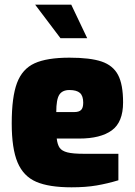

<svg xmlns="http://www.w3.org/2000/svg" viewBox="-20 -794 575 819"><path d="M30 -268Q30 -380 52.5 -440Q75 -500 127.5 -524Q180 -548 276 -548Q365 -548 413.5 -531.5Q462 -515 483.5 -474.5Q505 -434 505 -357Q505 -273 457 -238Q409 -203 318 -203H222Q225 -177 234.5 -163.5Q244 -150 267.5 -144Q291 -138 338 -138H485V-25Q439 -11 392.5 -3Q346 5 285 5Q189 5 134.5 -18.5Q80 -42 55 -101Q30 -160 30 -268ZM297 -316Q317 -316 326 -325Q335 -334 335 -356Q335 -385 321 -397.5Q307 -410 276 -410Q246 -410 233 -390Q220 -370 220 -316ZM130 -774H284L352 -631H238Z"/></svg>

Font: Exo Black
Style: Regular
Weight: 900
Designer: Natanael Gama
Foundry: Natanael Gama
Version: Version 1.500; ttfautohint (v1.6)